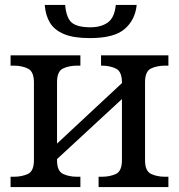

<svg xmlns="http://www.w3.org/2000/svg" viewBox="-20 -761 728 781"><path d="M346 -606Q279 -606 240 -622.5Q201 -639 183 -669Q165 -699 162 -741H245Q250 -686 273 -668Q296 -650 348 -650Q391 -650 418.5 -669.5Q446 -689 451 -741H536Q530 -680 487 -643Q444 -606 346 -606ZM23 0V-42H36Q69 -42 93.5 -53.5Q118 -65 118 -109V-426Q118 -470 93.5 -482Q69 -494 36 -494H23V-536H307V-494H294Q261 -494 236.5 -482.5Q212 -471 212 -427V-177L476 -423V-426Q476 -470 451.5 -482Q427 -494 394 -494H391V-536H665V-494H652Q619 -494 594.5 -482.5Q570 -471 570 -427V-109Q570 -65 594.5 -53.5Q619 -42 652 -42H665V0H381V-42H394Q427 -42 451.5 -53.5Q476 -65 476 -109V-358L212 -114V-109Q212 -65 236.5 -53.5Q261 -42 294 -42H307V0Z"/></svg>

Font: NotoSerif-Regular
Style: Regular
Weight: 400
Designer: Monotype Design Team
Foundry: Monotype Imaging Inc.
Version: Version 2.007; ttfautohint (v1.8) -l 8 -r 50 -G 200 -x 14 -D